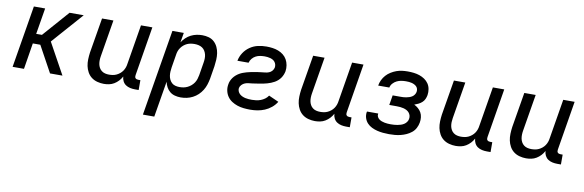

<svg xmlns="http://www.w3.org/2000/svg" viewBox="-51 -972 4902 1612"><g transform="rotate(10 2400.0 -166.5)"><path d="M48 0 136 -530H232L195 -307H244L440 -530H561L386 -332L327 -265L473 0H367L245 -223H181L145 0Z M826 8Q798 8 770 0.5Q742 -7 720.5 -23.5Q699 -40 685.5 -64.5Q672 -89 666.5 -116Q661 -143 662 -172.5Q663 -202 667 -231L717 -530H814L762 -217Q759 -200 758.5 -182.5Q758 -165 761 -149Q764 -133 772 -118.5Q780 -104 793 -94Q806 -84 822.5 -80Q839 -76 856 -76Q872 -76 888 -78.5Q904 -81 919 -88Q934 -95 947.5 -106Q961 -117 970.5 -131Q980 -145 985.5 -160.5Q991 -176 993 -192L1049 -530H1146L1077 -111Q1076 -104 1076.5 -97Q1077 -90 1081.5 -85Q1086 -80 1092.5 -78Q1099 -76 1106 -76H1124V8H1092Q1071 8 1050.5 3.5Q1030 -1 1013.5 -12Q997 -23 987.5 -41.5Q978 -60 977 -81Q966 -60 949.5 -42.5Q933 -25 913 -13Q893 -1 870.5 3.5Q848 8 826 8Z M1195 205 1317 -530H1414L1400 -447Q1414 -469 1433 -487Q1452 -505 1475 -516.5Q1498 -528 1522.5 -533Q1547 -538 1571 -538Q1600 -538 1626.5 -530.5Q1653 -523 1672.5 -505Q1692 -487 1703.5 -462.5Q1715 -438 1719 -411Q1723 -384 1721.5 -355.5Q1720 -327 1716 -299L1698 -189Q1693 -163 1685 -138Q1677 -113 1662.5 -89.5Q1648 -66 1628 -47Q1608 -28 1583.5 -15.5Q1559 -3 1533.5 2.5Q1508 8 1481 8Q1456 8 1431.5 1.5Q1407 -5 1389 -20Q1371 -35 1359.5 -56Q1348 -77 1343 -101L1292 205ZM1457 -76Q1474 -76 1491 -79Q1508 -82 1524.5 -90Q1541 -98 1555 -110Q1569 -122 1579 -137Q1589 -152 1594.5 -169Q1600 -186 1603 -203L1621 -313Q1624 -330 1624.5 -348Q1625 -366 1621 -382.5Q1617 -399 1608 -413.5Q1599 -428 1585.5 -437Q1572 -446 1555 -450Q1538 -454 1520 -454Q1504 -454 1488 -451.5Q1472 -449 1456.5 -442Q1441 -435 1428 -424Q1415 -413 1405 -399Q1395 -385 1389.5 -369.5Q1384 -354 1382 -338L1364 -228Q1361 -210 1360 -191.5Q1359 -173 1361.5 -156Q1364 -139 1371.5 -123.5Q1379 -108 1391.5 -96.5Q1404 -85 1421.5 -80.5Q1439 -76 1457 -76Z M2074 8Q2046 8 2018 5Q1990 2 1964.5 -6.5Q1939 -15 1916.5 -29.5Q1894 -44 1879 -65.5Q1864 -87 1858 -114Q1852 -141 1857 -169Q1859 -185 1865.5 -200Q1872 -215 1881.5 -228Q1891 -241 1903.5 -252Q1916 -263 1930.5 -271.5Q1945 -280 1960 -285.5Q1975 -291 1990.5 -295.5Q2006 -300 2021.5 -303Q2037 -306 2052.5 -309Q2068 -312 2083.5 -314Q2099 -316 2114.5 -318Q2130 -320 2145.5 -321.5Q2161 -323 2176.5 -329Q2192 -335 2203 -348Q2214 -361 2217 -376Q2219 -389 2216 -401Q2213 -413 2206 -422.5Q2199 -432 2189 -438Q2179 -444 2167 -447.5Q2155 -451 2142.5 -452.5Q2130 -454 2118 -454Q2099 -454 2079.5 -451Q2060 -448 2042.5 -439Q2025 -430 2011.5 -414Q1998 -398 1993 -378H1898Q1905 -415 1926 -447Q1947 -479 1978.5 -500.5Q2010 -522 2046 -530Q2082 -538 2118 -538Q2144 -538 2170 -534.5Q2196 -531 2219.5 -522Q2243 -513 2262.5 -497.5Q2282 -482 2294 -460.5Q2306 -439 2310.5 -413Q2315 -387 2311 -361Q2308 -346 2302 -331Q2296 -316 2286.5 -302.5Q2277 -289 2264.5 -278Q2252 -267 2238 -259Q2224 -251 2208.5 -245Q2193 -239 2177.5 -234.5Q2162 -230 2146.5 -227Q2131 -224 2115.5 -221.5Q2100 -219 2084.5 -216.5Q2069 -214 2053.5 -212Q2038 -210 2022.5 -208.5Q2007 -207 1992 -201Q1977 -195 1965 -182.5Q1953 -170 1950 -154Q1948 -140 1953.5 -127Q1959 -114 1968.5 -105Q1978 -96 1991 -90Q2004 -84 2017.5 -81Q2031 -78 2045.5 -77Q2060 -76 2074 -76Q2093 -76 2111.5 -78.5Q2130 -81 2148.5 -88Q2167 -95 2183.5 -107Q2200 -119 2211 -136L2296 -98Q2279 -70 2253 -48.5Q2227 -27 2197 -14.5Q2167 -2 2136 3Q2105 8 2074 8Z M2626 8Q2598 8 2570 0.5Q2542 -7 2520.5 -23.5Q2499 -40 2485.5 -64.5Q2472 -89 2466.5 -116Q2461 -143 2462 -172.5Q2463 -202 2467 -231L2517 -530H2614L2562 -217Q2559 -200 2558.5 -182.5Q2558 -165 2561 -149Q2564 -133 2572 -118.5Q2580 -104 2593 -94Q2606 -84 2622.5 -80Q2639 -76 2656 -76Q2672 -76 2688 -78.5Q2704 -81 2719 -88Q2734 -95 2747.5 -106Q2761 -117 2770.5 -131Q2780 -145 2785.5 -160.5Q2791 -176 2793 -192L2849 -530H2946L2877 -111Q2876 -104 2876.5 -97Q2877 -90 2881.5 -85Q2886 -80 2892.5 -78Q2899 -76 2906 -76H2924V8H2892Q2871 8 2850.5 3.5Q2830 -1 2813.5 -12Q2797 -23 2787.5 -41.5Q2778 -60 2777 -81Q2766 -60 2749.5 -42.5Q2733 -25 2713 -13Q2693 -1 2670.5 3.5Q2648 8 2626 8Z M3258 8Q3232 8 3206 5.5Q3180 3 3156 -3Q3132 -9 3109.5 -20Q3087 -31 3070.5 -48.5Q3054 -66 3046 -90.5Q3038 -115 3042 -141Q3042 -142 3042.5 -144Q3043 -146 3044 -147H3139Q3139 -147 3139 -146Q3139 -145 3139 -144Q3136 -131 3142 -119Q3148 -107 3158 -99.5Q3168 -92 3180 -87.5Q3192 -83 3205 -80.5Q3218 -78 3231 -77Q3244 -76 3258 -76Q3272 -76 3286 -77Q3300 -78 3314.5 -80.5Q3329 -83 3343 -87.5Q3357 -92 3369.5 -100Q3382 -108 3391 -120.5Q3400 -133 3402 -147Q3405 -162 3401 -176Q3397 -190 3388 -200.5Q3379 -211 3366.5 -217.5Q3354 -224 3340.5 -227.5Q3327 -231 3312 -232.5Q3297 -234 3282 -234H3218L3232 -318H3296Q3309 -318 3321.5 -318.5Q3334 -319 3346.5 -321.5Q3359 -324 3372 -328Q3385 -332 3396.5 -339.5Q3408 -347 3415.5 -358.5Q3423 -370 3425 -382Q3427 -395 3424 -406.5Q3421 -418 3413 -426.5Q3405 -435 3394 -440.5Q3383 -446 3371.5 -449Q3360 -452 3347.5 -453Q3335 -454 3322 -454Q3303 -454 3283 -451Q3263 -448 3244.5 -439Q3226 -430 3211.5 -414Q3197 -398 3193 -378H3098Q3102 -403 3113 -426Q3124 -449 3141 -468Q3158 -487 3180.5 -501Q3203 -515 3226.5 -523.5Q3250 -532 3274 -535Q3298 -538 3322 -538Q3349 -538 3374.5 -535Q3400 -532 3423.5 -524Q3447 -516 3467.5 -502Q3488 -488 3501.5 -468Q3515 -448 3519.5 -422.5Q3524 -397 3520 -371Q3517 -354 3509.5 -337Q3502 -320 3488 -307.5Q3474 -295 3457.5 -287Q3441 -279 3424 -273Q3443 -264 3459 -250Q3475 -236 3485 -218Q3495 -200 3497.5 -177.5Q3500 -155 3496 -133Q3492 -109 3480 -85.5Q3468 -62 3447.5 -45.5Q3427 -29 3403.5 -18.5Q3380 -8 3355.5 -2Q3331 4 3306.5 6Q3282 8 3258 8Z M3826 8Q3798 8 3770 0.5Q3742 -7 3720.5 -23.5Q3699 -40 3685.5 -64.5Q3672 -89 3666.5 -116Q3661 -143 3662 -172.5Q3663 -202 3667 -231L3717 -530H3814L3762 -217Q3759 -200 3758.5 -182.5Q3758 -165 3761 -149Q3764 -133 3772 -118.5Q3780 -104 3793 -94Q3806 -84 3822.5 -80Q3839 -76 3856 -76Q3872 -76 3888 -78.5Q3904 -81 3919 -88Q3934 -95 3947.5 -106Q3961 -117 3970.5 -131Q3980 -145 3985.5 -160.5Q3991 -176 3993 -192L4049 -530H4146L4077 -111Q4076 -104 4076.5 -97Q4077 -90 4081.5 -85Q4086 -80 4092.5 -78Q4099 -76 4106 -76H4124V8H4092Q4071 8 4050.5 3.5Q4030 -1 4013.5 -12Q3997 -23 3987.5 -41.5Q3978 -60 3977 -81Q3966 -60 3949.5 -42.5Q3933 -25 3913 -13Q3893 -1 3870.5 3.5Q3848 8 3826 8Z M4426 8Q4398 8 4370 0.5Q4342 -7 4320.5 -23.5Q4299 -40 4285.5 -64.5Q4272 -89 4266.5 -116Q4261 -143 4262 -172.5Q4263 -202 4267 -231L4317 -530H4414L4362 -217Q4359 -200 4358.5 -182.5Q4358 -165 4361 -149Q4364 -133 4372 -118.5Q4380 -104 4393 -94Q4406 -84 4422.5 -80Q4439 -76 4456 -76Q4472 -76 4488 -78.5Q4504 -81 4519 -88Q4534 -95 4547.5 -106Q4561 -117 4570.5 -131Q4580 -145 4585.5 -160.5Q4591 -176 4593 -192L4649 -530H4746L4677 -111Q4676 -104 4676.5 -97Q4677 -90 4681.5 -85Q4686 -80 4692.5 -78Q4699 -76 4706 -76H4724V8H4692Q4671 8 4650.5 3.5Q4630 -1 4613.5 -12Q4597 -23 4587.5 -41.5Q4578 -60 4577 -81Q4566 -60 4549.5 -42.5Q4533 -25 4513 -13Q4493 -1 4470.5 3.5Q4448 8 4426 8Z"/></g></svg>

Font: Iosevka Curly Medium Extended
Style: Italic
Weight: 500
Width: 7
Italic angle: -9°
Monospace: yes
Designer: Belleve Invis
Foundry: Belleve Invis
Version: Version 11.1.0; ttfautohint (v1.8.3)